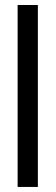

<svg xmlns="http://www.w3.org/2000/svg" viewBox="-20 -740 220 760"><path d="M129.9 0H49.8V-720.2H129.9Z"/></svg>

Font: W95FA
Style: Regular
Weight: 400
Designer: FontsArena.com
Foundry: Alina Sava
Version: Version 1.002;Fontself Maker 3.4.0